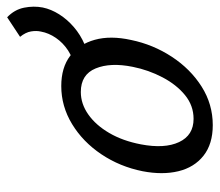

<svg xmlns="http://www.w3.org/2000/svg" viewBox="-60 -560 629 550"><g transform="rotate(-90 255.0 -285.5)"><path d="M171 9Q117 9 83.5 -17.5Q50 -44 39 -89.5Q28 -135 39 -192Q52 -257 87.5 -310Q123 -363 174 -394Q225 -425 283 -425Q336 -425 369.5 -399.5Q403 -374 415.5 -329Q428 -284 415 -225Q402 -162 367 -108.5Q332 -55 281.5 -23Q231 9 171 9ZM189 -46Q227 -46 257 -70.5Q287 -95 308 -135Q329 -175 338 -220Q351 -284 333.5 -326.5Q316 -369 266 -369Q232 -369 201.5 -347.5Q171 -326 148.5 -287.5Q126 -249 116 -197Q103 -129 122.5 -87.5Q142 -46 189 -46ZM341 -344 334 -388Q363 -391 385 -405.5Q407 -420 421 -440.5Q435 -461 439 -483Q442 -496 439.5 -511.5Q437 -527 424 -543L480 -580Q502 -559 507.5 -531.5Q513 -504 508 -478Q503 -454 488.5 -431Q474 -408 452 -389Q430 -370 402 -358Q374 -346 341 -344Z"/></g></svg>

Font: Ysabeau Office Medium
Style: Italic
Weight: 500
Italic angle: -12°
Designer: Christian Thalmann (Catharsis Fonts)
Version: Version 2.001;gftools[0.9.30]; featfreeze: tnum,lnum,ss02